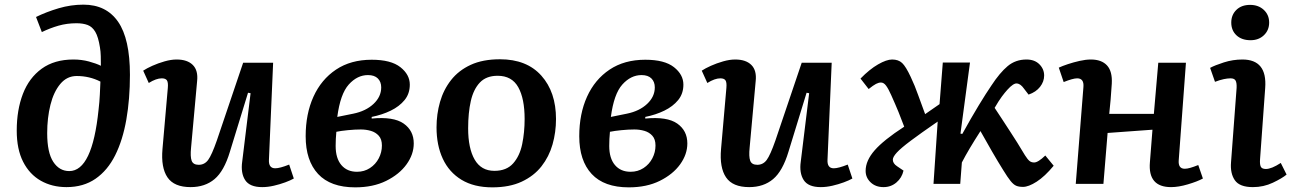

<svg xmlns="http://www.w3.org/2000/svg" viewBox="-20 -791 5567 826"><path d="M135 -718Q180 -740 232.5 -755.5Q285 -771 339 -771Q437 -771 488 -697.5Q539 -624 539 -469Q539 -365 523.5 -276.5Q508 -188 475.5 -123Q443 -58 391 -22Q339 14 266 14Q204 14 155.5 -13.5Q107 -41 79.5 -95Q52 -149 52 -229Q52 -318 78.5 -387Q105 -456 159.5 -495.5Q214 -535 296 -535Q331 -535 362.5 -526.5Q394 -518 414 -508Q414 -529 413.5 -549.5Q413 -570 410 -587Q403 -632 390 -654Q377 -676 357 -683.5Q337 -691 309 -691Q268 -691 231.5 -680.5Q195 -670 160 -653ZM278 -55Q377 -55 404 -319Q408 -352 409.5 -384Q411 -416 412 -440Q365 -464 310 -464Q268 -464 239.5 -430Q211 -396 197 -340Q183 -284 183 -218Q183 -135 209 -95Q235 -55 278 -55Z M596 -487Q611 -497 635.5 -508Q660 -519 688 -527Q716 -535 740 -535Q786 -535 809.5 -511.5Q833 -488 828 -442L802 -156Q798 -117 804.5 -99.5Q811 -82 835 -82Q860 -82 875.5 -103Q891 -124 913 -187L1026 -521H1155L1137 -104Q1135 -67 1164 -67Q1184 -67 1224 -83L1244 -23Q1230 -15 1207 -6.5Q1184 2 1158 8Q1132 14 1108 14Q1054 14 1034.5 -16.5Q1015 -47 1022 -96L1058 -390L1047 -392L969 -138Q944 -55 903 -20.5Q862 14 800 14Q729 14 700.5 -28Q672 -70 679 -150L702 -413Q704 -437 698 -445.5Q692 -454 676 -454Q652 -454 620 -434Z M1508 15Q1402 15 1348.5 -42.5Q1295 -100 1295 -205Q1295 -301 1328.5 -375Q1362 -449 1425.5 -491.5Q1489 -534 1579 -534Q1662 -534 1702.5 -502Q1743 -470 1743 -427Q1743 -388 1720.5 -360.5Q1698 -333 1661 -315Q1624 -297 1579 -288V-281Q1673 -290 1716.5 -259.5Q1760 -229 1760 -174Q1760 -127 1729 -84Q1698 -41 1641.5 -13Q1585 15 1508 15ZM1431 -288 1500 -302Q1554 -313 1587 -344Q1620 -375 1620 -415Q1620 -439 1605.5 -453.5Q1591 -468 1563 -468Q1517 -468 1480.5 -427.5Q1444 -387 1431 -288ZM1516 -52Q1547 -52 1571.5 -68Q1596 -84 1609.5 -110Q1623 -136 1623 -165Q1623 -192 1609.5 -207Q1596 -222 1575.5 -228Q1555 -234 1532 -234Q1507 -234 1476.5 -231Q1446 -228 1427 -224Q1424 -193 1424 -163Q1424 -110 1448.5 -81Q1473 -52 1516 -52Z M2098 15Q2019 15 1965.5 -17.5Q1912 -50 1885 -108Q1858 -166 1858 -243Q1858 -300 1873 -352.5Q1888 -405 1920.5 -446.5Q1953 -488 2005 -512Q2057 -536 2131 -536Q2246 -536 2309 -465.5Q2372 -395 2372 -279Q2372 -222 2357 -169.5Q2342 -117 2309.5 -75.5Q2277 -34 2224.5 -9.5Q2172 15 2098 15ZM2107 -56Q2159 -56 2187.5 -88Q2216 -120 2226.5 -171Q2237 -222 2237 -279Q2237 -367 2209.5 -416Q2182 -465 2121 -465Q2072 -465 2044.5 -436Q2017 -407 2005.5 -356.5Q1994 -306 1994 -239Q1994 -153 2022 -104.5Q2050 -56 2107 -56Z M2685 15Q2579 15 2525.5 -42.5Q2472 -100 2472 -205Q2472 -301 2505.5 -375Q2539 -449 2602.5 -491.5Q2666 -534 2756 -534Q2839 -534 2879.5 -502Q2920 -470 2920 -427Q2920 -388 2897.5 -360.5Q2875 -333 2838 -315Q2801 -297 2756 -288V-281Q2850 -290 2893.5 -259.5Q2937 -229 2937 -174Q2937 -127 2906 -84Q2875 -41 2818.5 -13Q2762 15 2685 15ZM2608 -288 2677 -302Q2731 -313 2764 -344Q2797 -375 2797 -415Q2797 -439 2782.5 -453.5Q2768 -468 2740 -468Q2694 -468 2657.5 -427.5Q2621 -387 2608 -288ZM2693 -52Q2724 -52 2748.5 -68Q2773 -84 2786.5 -110Q2800 -136 2800 -165Q2800 -192 2786.5 -207Q2773 -222 2752.5 -228Q2732 -234 2709 -234Q2684 -234 2653.5 -231Q2623 -228 2604 -224Q2601 -193 2601 -163Q2601 -110 2625.5 -81Q2650 -52 2693 -52Z M2999 -487Q3014 -497 3038.5 -508Q3063 -519 3091 -527Q3119 -535 3143 -535Q3189 -535 3212.5 -511.5Q3236 -488 3231 -442L3205 -156Q3201 -117 3207.5 -99.5Q3214 -82 3238 -82Q3263 -82 3278.5 -103Q3294 -124 3316 -187L3429 -521H3558L3540 -104Q3538 -67 3567 -67Q3587 -67 3627 -83L3647 -23Q3633 -15 3610 -6.5Q3587 2 3561 8Q3535 14 3511 14Q3457 14 3437.5 -16.5Q3418 -47 3425 -96L3461 -390L3450 -392L3372 -138Q3347 -55 3306 -20.5Q3265 14 3203 14Q3132 14 3103.5 -28Q3075 -70 3082 -150L3105 -413Q3107 -437 3101 -445.5Q3095 -454 3079 -454Q3055 -454 3023 -434Z M4112 -216 4120 -215Q4158 -284 4190.5 -337.5Q4223 -391 4245 -423Q4281 -478 4315 -506.5Q4349 -535 4396 -535Q4431 -535 4451.5 -514.5Q4472 -494 4472 -466Q4472 -440 4454.5 -417.5Q4437 -395 4405 -384L4385 -410Q4371 -430 4355.5 -432Q4340 -434 4314 -405Q4303 -393 4290 -375.5Q4277 -358 4259 -327Q4272 -307 4290 -280Q4308 -253 4325.5 -225.5Q4343 -198 4356 -178Q4378 -141 4389.5 -123Q4401 -105 4409 -98.5Q4417 -92 4429 -92Q4446 -92 4477 -122L4513 -78Q4475 -32 4440 -9.5Q4405 13 4381 13Q4363 13 4351.5 8Q4340 3 4327.5 -12.5Q4315 -28 4296 -59Q4274 -94 4248 -139Q4222 -184 4198 -227Q4171 -185 4152 -153Q4133 -121 4118 -92L4111 0H3996L4014 -268Q3940 -217 3898 -185.5Q3856 -154 3838.5 -135Q3821 -116 3821 -104Q3821 -88 3839 -76L3867 -57Q3860 -26 3836.5 -6Q3813 14 3781 14Q3747 14 3725.5 -6.5Q3704 -27 3704 -56Q3704 -100 3743 -144.5Q3782 -189 3870 -246Q3859 -276 3845.5 -309Q3832 -342 3814 -382Q3802 -409 3792 -422.5Q3782 -436 3770 -436Q3760 -436 3748.5 -430Q3737 -424 3717 -408L3682 -453Q3721 -493 3757.5 -514Q3794 -535 3818 -535Q3845 -535 3861 -520Q3877 -505 3898 -460Q3916 -422 3930 -382Q3944 -342 3960 -300L4022 -343L4036 -522H4153Z M4938 -233 4745 -219 4727 0H4608L4641 -417Q4644 -454 4614 -454Q4596 -454 4556 -438L4535 -500Q4550 -507 4574 -515Q4598 -523 4624.5 -529Q4651 -535 4673 -535Q4719 -535 4742.5 -509.5Q4766 -484 4763 -431Q4761 -397 4758 -362.5Q4755 -328 4752 -301H4944L4963 -521H5082L5051 -102Q5048 -65 5077 -65Q5087 -65 5101 -69Q5115 -73 5135 -81L5155 -23Q5131 -10 5090.5 2Q5050 14 5018 14Q4918 14 4927 -93Z M5277 -694Q5277 -727 5299 -748.5Q5321 -770 5358 -770Q5394 -770 5417 -748.5Q5440 -727 5440 -694Q5440 -661 5417.5 -639.5Q5395 -618 5360 -618Q5322 -618 5299.5 -639Q5277 -660 5277 -694ZM5300 -413Q5301 -435 5295.5 -444.5Q5290 -454 5274 -454Q5261 -454 5244.5 -450.5Q5228 -447 5207 -439L5186 -499Q5206 -510 5245 -522.5Q5284 -535 5325 -535Q5432 -535 5423 -413L5401 -108Q5399 -86 5403.5 -75Q5408 -64 5426 -64Q5450 -64 5490 -90L5515 -40Q5496 -24 5456 -5Q5416 14 5370 14Q5313 14 5292.5 -15.5Q5272 -45 5276 -93Z"/></svg>

Font: Literata 7pt SemiBold
Style: Italic
Weight: 600
Italic angle: -2°
Designer: Latin by Veronika Burian and Jose Scaglione. Greek by Irene Vlachou. Cyrillic by Vera Evstafieva
Foundry: TypeTogether
Version: Version 3.002